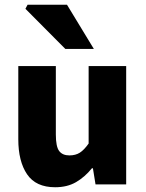

<svg xmlns="http://www.w3.org/2000/svg" viewBox="-20 -776 613 808"><path d="M212 12Q131 12 94 -42.5Q57 -97 57 -190V-498H215V-210Q215 -159 229 -140.5Q243 -122 272 -122Q298 -122 316 -133.5Q334 -145 353 -172V-498H511V0H382L371 -68H367Q337 -31 300 -9.5Q263 12 212 12ZM255 -570 87 -739 96 -756H262L375 -570Z"/></svg>

Font: Mada ExtraBold
Style: Regular
Weight: 800
Designer: Khaled Hosny
Version: Version 1.5